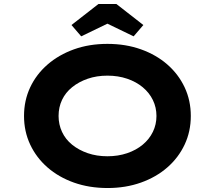

<svg xmlns="http://www.w3.org/2000/svg" viewBox="-20 -937 1082 967"><path d="M522 10Q429 10 352 -17.5Q275 -45 219 -94Q163 -143 132 -209Q101 -275 101 -353Q101 -431 132 -497Q163 -563 219.5 -612Q276 -661 352.5 -688.5Q429 -716 521 -716Q613 -716 690 -688.5Q767 -661 823 -612Q879 -563 910 -497Q941 -431 941 -353Q941 -275 910 -209Q879 -143 823 -94Q767 -45 690 -17.5Q613 10 522 10ZM521 -150Q575 -150 620.5 -165.5Q666 -181 699 -208.5Q732 -236 750 -273Q768 -310 768 -353Q768 -396 750 -433Q732 -470 699 -497.5Q666 -525 620.5 -540.5Q575 -556 521 -556Q467 -556 422 -540.5Q377 -525 343.5 -498Q310 -471 292.5 -434Q275 -397 275 -353Q275 -310 292.5 -272.5Q310 -235 343.5 -208Q377 -181 422 -165.5Q467 -150 521 -150ZM389 -754 340 -811 476 -917H566L702 -811L653 -754L506 -825H536Z"/></svg>

Font: Lexend Peta
Style: Bold
Weight: 700
Designer: Bonnie Shaver-Troup, Thomas Jockin
Foundry: Lexend
Version: Version 1.007